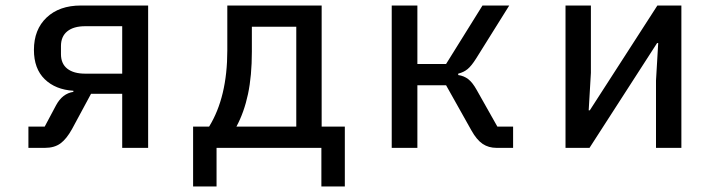

<svg xmlns="http://www.w3.org/2000/svg" viewBox="-20 -536 2600 696"><path d="M83 -77H142L183 -154Q206 -197 246 -203V-207Q181 -211 142 -249Q103 -287 103 -355Q103 -429 149 -472.5Q195 -516 273 -516H517V0H423V-196H310L241 -68Q221 -32 199 -16Q177 0 143 0H83ZM289 -269H423V-441H289Q247 -441 224 -422.5Q201 -404 201 -369V-340Q201 -305 224 -287Q247 -269 289 -269Z M680 -77H738Q804 -184 804 -353V-516H1146V-77H1230V140H1145V0H765V140H680ZM1054 -77V-439H893V-349Q893 -261 879 -195Q865 -129 837 -77Z M1400 -516H1493V-304H1597L1729 -516H1826L1706 -324Q1689 -297 1675 -285.5Q1661 -274 1641 -269V-264Q1662 -261 1677.5 -249Q1693 -237 1708 -210L1783 -77H1840V0H1780Q1751 0 1729.5 -14.5Q1708 -29 1689 -63L1597 -227H1493V0H1400Z M2030 -516H2122V-272L2114 -136H2118L2363 -516H2450V0H2358V-244L2366 -380H2362L2117 0H2030Z"/></svg>

Font: Writer
Style: Regular
Weight: 400
Monospace: yes
Designer: Mike Abbink, Paul van der Laan, Pieter van Rosmalen
Foundry: Bold Monday
Version: Version 2.001 2020